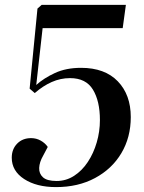

<svg xmlns="http://www.w3.org/2000/svg" viewBox="-20 -750 589 784"><path d="M388 -260Q388 -337 359.5 -384Q331 -431 266 -431Q227 -431 191 -415Q155 -399 122 -370L101 -388L133 -715L150 -730H494L481 -635H154L128 -403Q159 -431 204.5 -452Q250 -473 311 -473Q408 -473 461 -418Q514 -363 514 -272Q514 -189 475.5 -124.5Q437 -60 368 -23Q299 14 209 14Q129 14 78.5 -19Q28 -52 28 -106Q28 -141 50 -163.5Q72 -186 107 -186Q128 -186 146 -176Q164 -166 175 -150L156 -114Q141 -88 140 -64.5Q139 -41 155.5 -26Q172 -11 211 -11Q250 -11 282.5 -32Q315 -53 338.5 -88.5Q362 -124 375 -168.5Q388 -213 388 -260Z"/></svg>

Font: Literata 72pt SemiBold
Style: Italic
Weight: 600
Italic angle: -2°
Designer: Latin by Veronika Burian and Jose Scaglione. Greek by Irene Vlachou. Cyrillic by Vera Evstafieva
Foundry: TypeTogether
Version: Version 3.002